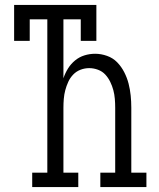

<svg xmlns="http://www.w3.org/2000/svg" viewBox="-20 -755 640 775"><path d="M110 0V-58H171V-677H100V-590H37V-735H369V-590H306V-677H236V-439Q243 -460 254.5 -478.5Q266 -497 283 -511Q300 -525 321 -531.5Q342 -538 364 -538Q388 -538 412 -529.5Q436 -521 453 -503.5Q470 -486 481.5 -463.5Q493 -441 499 -417.5Q505 -394 507.5 -369.5Q510 -345 510 -320V-58H571V0H385V-58H445V-320Q445 -338 443.5 -356Q442 -374 437.5 -391Q433 -408 425 -424.5Q417 -441 405 -454Q393 -467 375.5 -473.5Q358 -480 340 -480Q322 -480 305 -473.5Q288 -467 275.5 -454Q263 -441 255.5 -424.5Q248 -408 243.5 -391Q239 -374 237.5 -356Q236 -338 236 -320V-58H296V0Z"/></svg>

Font: Iosevka Slab Light Extended
Style: Regular
Weight: 300
Width: 7
Monospace: yes
Designer: Belleve Invis
Foundry: Belleve Invis
Version: Version 11.1.0; ttfautohint (v1.8.3)